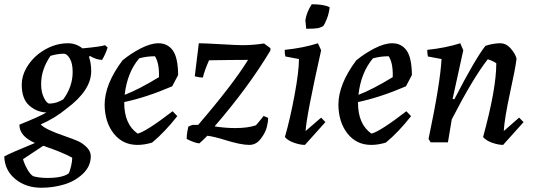

<svg xmlns="http://www.w3.org/2000/svg" viewBox="-51 -668 2502 901"><path d="M143 213Q70 213 20.5 172Q-29 131 -31 66Q-2 50 113 3Q40 -29 40 -83Q132 -120 167 -140Q121 -142 86 -173Q51 -204 51 -271Q51 -311 73 -349.5Q95 -388 131 -416Q196 -465 268 -465Q306 -465 336 -441Q422 -449 442 -456L454 -445Q444 -413 428 -387Q402 -387 370 -406L367 -400Q377 -370 377 -334Q377 -244 261 -158Q208 -114 140 -84Q162 -60 254 -29Q292 -16 314.5 -6Q337 4 356 23Q375 42 375 65Q375 112 338.5 147Q302 182 250.5 197.5Q199 213 143 213ZM181 -182Q214 -182 246 -202Q290 -262 290 -330Q290 -370 277 -392.5Q264 -415 250 -416Q220 -416 186 -406Q142 -342 142 -274Q142 -235 155.5 -208.5Q169 -182 181 -182ZM105 159Q134 167 171 167Q242 167 271 146Q277 136 282.5 112Q288 88 288 72Q243 47 152 16L57 79Q63 101 77 126Q91 151 105 159Z M594 12Q525 12 483 -41Q441 -94 440 -176Q440 -273 524 -385Q563 -417 609.5 -441Q656 -465 693 -465Q735 -465 759.5 -432Q784 -399 785 -316L757 -263Q636 -211 532 -189V-186Q532 -85 595 -41Q634 -50 759 -146L781 -123Q723 -49 663 1Q627 12 594 12ZM602 -394Q546 -328 534 -223Q598 -247 695 -306Q697 -372 676 -404Q636 -404 602 -394Z M1119 12Q1078 12 1002 -12Q954 -27 922 -31Q899 -7 884 5Q860 2 825 -16Q825 -41 833 -74Q842 -79 854 -82H879Q1043 -273 1113 -387Q1072 -387 1029.5 -386.5Q987 -386 960 -385.5Q933 -385 930 -385Q909 -338 901 -304Q885 -304 863 -310L882 -465Q907 -465 985.5 -460.5Q1064 -456 1087 -456Q1137 -456 1188 -464L1218 -442V-431Q1115 -259 956 -75Q1005 -67 1054 -67Q1111 -67 1150 -80Q1176 -110 1186 -124L1207 -115Q1208 -100 1201.5 -73Q1195 -46 1173 -17Q1151 12 1119 12Z M1386 -533Q1385 -538 1384 -553Q1383 -568 1382 -573Q1388 -612 1412 -648Q1470 -648 1496 -634Q1493 -606 1483 -580Q1473 -554 1465 -545Q1458 -541 1442 -536Q1425 -533 1386 -533ZM1352 -391 1288 -403Q1285 -416 1285 -434Q1373 -443 1441 -465L1456 -432Q1387 -124 1383 -53L1456 -116L1476 -95L1380 12Q1358 12 1329 2Q1300 -8 1286 -25Q1311 -112 1331.5 -223Q1352 -334 1352 -391Z M1691 12Q1622 12 1580 -41Q1538 -94 1537 -176Q1537 -273 1621 -385Q1660 -417 1706.5 -441Q1753 -465 1790 -465Q1832 -465 1856.5 -432Q1881 -399 1882 -316L1854 -263Q1733 -211 1629 -189V-186Q1629 -85 1692 -41Q1731 -50 1856 -146L1878 -123Q1820 -49 1760 1Q1724 12 1691 12ZM1699 -394Q1643 -328 1631 -223Q1695 -247 1792 -306Q1794 -372 1773 -404Q1733 -404 1699 -394Z M2310 12Q2288 12 2259 2Q2230 -8 2216 -25Q2278 -251 2278 -371Q2265 -381 2238 -390Q2169 -302 2069 -108L2051 0H1970L1960 -16Q2015 -277 2021 -391L1957 -403Q1954 -416 1954 -434Q2040 -443 2109 -465L2123 -432L2073 -204L2081 -202Q2179 -392 2227 -453Q2265 -465 2296 -465Q2325 -465 2347 -439Q2369 -413 2373 -392Q2367 -344 2343 -235Q2316 -110 2313 -53L2385 -116L2406 -95Z"/></svg>

Font: Albura Medium
Style: Italic
Weight: 462
Italic angle: -7°
Designer: Mercedes Jáuregui
Foundry: Omnibus-Type Team
Version: Version 1.000